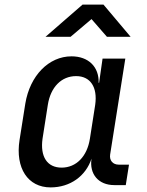

<svg xmlns="http://www.w3.org/2000/svg" viewBox="-20 -805 640 835"><path d="M178 -645H287L378 -722L445 -645H548L430 -785H339ZM200 10C285 10 353 -39 378 -115C368 -48 408 0 477 0H527L541 -89H496C471 -89 455 -107 459 -133L525 -550H426L411 -445H409C411 -514 365 -560 291 -560C192 -560 110 -476 90 -354L65 -196C46 -74 101 10 200 10ZM248 -76C185 -76 154 -124 165 -202L188 -349C200 -426 247 -474 311 -474C373 -474 405 -426 394 -349L371 -202C359 -124 311 -76 248 -76Z"/></svg>

Font: JetBrains Mono Medium
Style: Italic
Weight: 436
Italic angle: -9°
Monospace: yes
Designer: Philipp Nurullin, Konstantin Bulenkov
Foundry: JetBrains
Version: Version 2.305